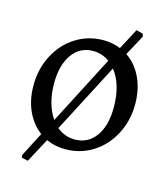

<svg xmlns="http://www.w3.org/2000/svg" viewBox="-98 -617 695 793"><g transform="rotate(15 249.0 -220.5)"><path d="M462 -242Q462 -172 431.5 -113.5Q401 -55 348 -21.5Q295 12 230 12Q186 12 149 -5L94 98L67 92L65 82L119 -23Q80 -52 58 -100Q36 -148 36 -210Q36 -280 66.5 -338.5Q97 -397 150 -430.5Q203 -464 268 -464Q307 -464 341 -450L388 -539L417 -532L420 -520L373 -433Q415 -405 438.5 -355Q462 -305 462 -242ZM116 -239Q116 -195 126.5 -157.5Q137 -120 156 -93L308 -387Q277 -410 238 -410Q182 -410 149 -364Q116 -318 116 -239ZM380 -206Q380 -304 335 -361L181 -65Q215 -37 258 -37Q314 -37 347 -82.5Q380 -128 380 -206Z"/></g></svg>

Font: Sahitya
Style: Regular
Weight: 400
Designer: Juan Pablo del Peral
Foundry: Juan Pablo del Peral (http://www.huertatipografica.com)
Version: Version 1.001;PS 001.000;hotconv 1.0.70;makeotf.lib2.5.58329